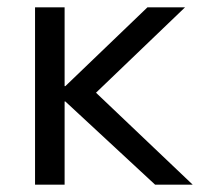

<svg xmlns="http://www.w3.org/2000/svg" viewBox="-20 -506 548 526"><path d="M76 0V-486H157V-270H159L384 -486H487L243 -252L508 0H405L159 -228H157V0Z"/></svg>

Font: Nunito Sans
Style: Regular
Weight: 400
Designer: Vernon Adams
Foundry: Vernon Adams
Version: Version 3.101; ttfautohint (v1.8.4.7-5d5b);gftools[0.9.27]